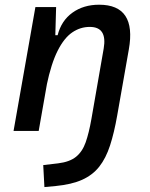

<svg xmlns="http://www.w3.org/2000/svg" viewBox="-20 -547 626 802"><path d="M165.5 234.4 160.6 142.6 222.7 135.3Q271 129.4 297.6 107.9Q324.2 86.4 337.9 47.4Q351.6 8.3 361.8 -49.8L413.1 -344.2Q420.9 -389.2 406.5 -411.9Q392.1 -434.6 355 -434.6Q315.4 -434.6 281.7 -411.6Q248 -388.7 220.9 -335.2Q193.8 -281.7 174.8 -190.4L199.2 -399.9H220.7Q236.3 -460.9 282.7 -494.1Q329.1 -527.3 394 -527.3Q472.7 -527.3 503.7 -480.5Q534.7 -433.6 518.1 -340.3L469.7 -65.4Q457 7.3 439.7 60.5Q422.4 113.8 394.8 148.9Q367.2 184.1 323.2 203.9Q279.3 223.6 212.9 230ZM36.6 0 127.9 -517.6H214.4L210.9 -394L141.6 0Z"/></svg>

Font: Cascadia Mono NF
Style: Italic
Weight: 400
Italic angle: -10°
Monospace: yes
Designer: Aaron Bell
Foundry: Saja Typeworks
Version: Version 2404.023